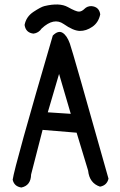

<svg xmlns="http://www.w3.org/2000/svg" viewBox="-20 -838 540 865"><path d="M179.7 -810.5Q248 -827.1 285.6 -806.2Q323.2 -785.2 335.9 -785.6Q348.6 -786.1 360.8 -798.3Q373 -810.5 391.6 -810.5Q426.8 -807.6 431.6 -773.4Q423.8 -736.3 396 -717.3Q368.2 -698.2 339.4 -698.7Q310.5 -699.2 266.6 -730Q222.7 -760.7 168 -710Q154.3 -689.5 130.9 -686.5Q95.7 -690.4 90.8 -725.6Q97.7 -762.7 130.9 -784.7Q164.1 -806.6 179.7 -810.5ZM217.8 -677.7Q242.2 -702.1 261.7 -690.4Q281.2 -678.7 294.4 -642.6Q307.6 -606.4 468.8 -33.2Q461.9 -2.9 430.7 2.9Q382.8 -12.7 377 -69.3L325.2 -240.2L171.9 -252.9L120.1 -51.8Q119.1 -2 76.2 6.8Q43.9 2 37.1 -28.3Q45.9 -90.8 217.8 -677.7ZM246.1 -504.9 195.3 -332 298.8 -325.2Z"/></svg>

Font: NaikaiFont
Style: Regular-Lite
Weight: 400
Version: Version 1.67